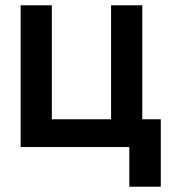

<svg xmlns="http://www.w3.org/2000/svg" viewBox="-20 -556 640 726"><path d="M469 150V0H58V-536H176V-105H400V-536H518V-105H588V150Z"/></svg>

Font: Geist Mono
Style: Bold
Weight: 700
Monospace: yes
Designer: Basement.studio, Andrés Briganti, Mateo Zaragoza
Foundry: Basement.studio, Vercel, Andrés Briganti, Guido Ferreyra, Mateo Zaragoza
Version: Version 1.500; ttfautohint (v1.8.4.7-5d5b)